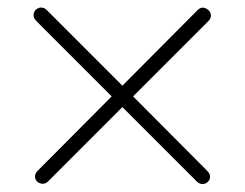

<svg xmlns="http://www.w3.org/2000/svg" viewBox="-20 -536 640 502"><path d="M106 -62Q99 -55 91 -55.5Q83 -56 77.5 -61Q72 -66 71.5 -74Q71 -82 78 -89L272 -284L75 -481Q69 -487 68 -493.5Q67 -500 70 -505.5Q73 -511 78.5 -514Q84 -517 90.5 -516Q97 -515 103 -509L300 -312L496 -509Q504 -517 511.5 -516Q519 -515 525 -509.5Q531 -504 531.5 -496Q532 -488 524 -480L328 -284L522 -89Q528 -83 529 -76.5Q530 -70 527 -65Q524 -60 518.5 -57Q513 -54 506.5 -55Q500 -56 494 -62L300 -256Z"/></svg>

Font: Nunito ExtraLight ExtraLight
Style: Regular
Weight: 250
Version: Version 3.602